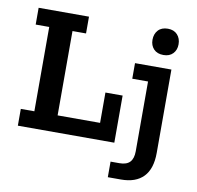

<svg xmlns="http://www.w3.org/2000/svg" viewBox="-83 -678 960 935"><g transform="rotate(10 396.5 -210.5)"><path d="M35 0V-83H102V-500H35V-583H284V-500H217V-83H427V-233H512V0ZM510 171V94H554Q589 94 605.5 76.5Q622 59 622 23V-322H544V-399H724V13Q724 92 686 131.5Q648 171 575 171ZM673 -462Q642 -462 625 -480Q608 -498 608 -526Q608 -555 625 -573.5Q642 -592 673 -592Q703 -592 720 -573.5Q737 -555 737 -526Q737 -498 720 -480Q703 -462 673 -462Z"/></g></svg>

Font: Rokkitt SemiBold SemiBold
Style: Regular
Weight: 600
Version: Version 3.103